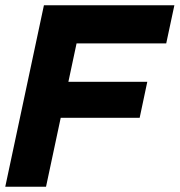

<svg xmlns="http://www.w3.org/2000/svg" viewBox="-31 -710 683 730"><path d="M-11 0 136 -690H291L144 0ZM113 -262 142 -399H529L500 -262ZM173 -545 204 -690H632L601 -545Z"/></svg>

Font: Radio Canada Big
Style: Bold Italic
Weight: 700
Italic angle: -12°
Designer: Étienne Aubert Bonn
Foundry: Coppers and Brasses
Version: Version 1.001